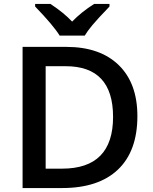

<svg xmlns="http://www.w3.org/2000/svg" viewBox="-20 -951 774 971"><path d="M94.2 0ZM674.8 -363.8Q674.8 -187 576.7 -93.5Q478.5 0 293.9 0H94.2V-713.9H314.9Q485.4 -713.9 580.1 -622.1Q674.8 -530.3 674.8 -363.8ZM551.8 -359.9Q551.8 -616.2 312 -616.2H210.9V-98.1H293.9Q551.8 -98.1 551.8 -359.9ZM533.7 -931.2V-918Q472.2 -854 447 -823.7Q421.9 -793.5 408.7 -771H281.7Q250 -822.3 157.7 -918V-931.2H234.9Q302.2 -887.2 344.7 -841.8Q392.1 -890.6 456.1 -931.2Z"/></svg>

Font: Open Sans Semibold
Style: Regular
Weight: 600
Foundry: Ascender Corporation
Version: Version 1.10; ttfautohint (v1.5.65-e2d9)